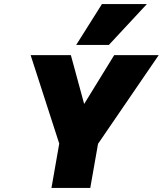

<svg xmlns="http://www.w3.org/2000/svg" viewBox="-20 -920 797 940"><path d="M699 -900 513 -700H353L479 -900ZM270 -217 130 -650H327L392 -411L539 -650H757L460 -216L422 0H232Z"/></svg>

Font: Overused Grotesk Black
Style: Italic
Weight: 900
Italic angle: -10°
Version: Version 0.003